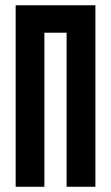

<svg xmlns="http://www.w3.org/2000/svg" viewBox="-20 -715 425 735"><path d="M345.2 -694.8V0H234.9V-589.8H149.9V0H40V-694.8Z"/></svg>

Font: Horta
Style: Regular
Weight: 600
Width: 3
Version: Version 0.11